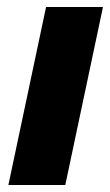

<svg xmlns="http://www.w3.org/2000/svg" viewBox="-20 -530 315 550"><path d="M4 0 112 -510H275L167 0Z"/></svg>

Font: Wix Madefor Text ExtraBold
Style: Italic
Weight: 800
Italic angle: -12°
Designer: Dalton Maag Ltd
Foundry: Dalton Maag Ltd
Version: Version 3.100